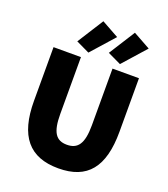

<svg xmlns="http://www.w3.org/2000/svg" viewBox="-160 -1007 993 1132"><g transform="rotate(20 336.0 -441.0)"><path d="M338 12C520 12 604 -92 604 -314V-650H438V-294C438 -178 406 -136 338 -136C270 -136 240 -178 240 -294V-650H68V-314C68 -92 156 12 338 12ZM272 -690 400 -834 292 -894 188 -730ZM470 -690 598 -834 490 -894 386 -730Z"/></g></svg>

Font: Source Sans Pro Black
Style: Regular
Weight: 900
Designer: Paul D. Hunt
Foundry: Adobe Systems Incorporated
Version: Version 3.006;hotconv 1.0.111;makeotfexe 2.5.65597